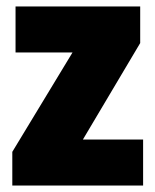

<svg xmlns="http://www.w3.org/2000/svg" viewBox="-20 -573 480 593"><path d="M18 0V-104L204 -411H28V-553H413V-440L236 -142H422V0Z"/></svg>

Font: Noto Sans Display Black Narrow
Style: Regular
Weight: 900
Width: 4
Designer: Monotype Design team
Foundry: Monotype Imaging Inc.
Version: Version 1.000